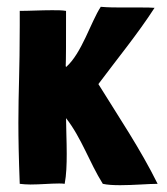

<svg xmlns="http://www.w3.org/2000/svg" viewBox="-20 -540 490 564"><path d="M269 -293C325 -368 385 -441 434 -517C423 -518 409 -518 393 -518C378 -518 361 -518 344 -518C321 -518 298 -518 276 -520C247 -476 220 -383 174 -343C174 -345 173 -346 173 -345C174 -366 174 -412 174 -508C163 -510 148 -510 133 -510C101 -510 65 -508 38 -508C38 -493 38 -479 38 -465C38 -331 34 -272 34 -180C34 -133 35 -78 38 0C47 1 58 2 69 2C98 2 129 -1 153 -1C159 -1 165 -1 170 0C175 -26 176 -57 176 -88C176 -127 174 -166 174 -193C220 -134 242 -64 282 0C295 3 313 4 333 4C372 4 417 0 443 0C392 -103 329 -196 269 -293Z"/></svg>

Font: HEYCLAY
Style: Regular
Weight: 400
Designer: Marcelo Magalhaes
Foundry: Marcelo Magalhães
Version: Version 1.300;hotconv 1.0.109;makeotfexe 2.5.65596